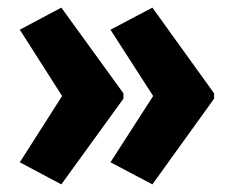

<svg xmlns="http://www.w3.org/2000/svg" viewBox="-20 -529 611 504"><path d="M542 -270 380 -45 270 -103 382 -277 270 -451 380 -509 542 -284ZM304 -270 141 -45 32 -103 143 -277 32 -451 141 -509 304 -284Z"/></svg>

Font: Noto Sans Devanagari Condensed ExtraBold
Style: Regular
Weight: 800
Width: 3
Designer: Jelle Bosma - Monotype Design Team
Foundry: Monotype Imaging Inc.
Version: Version 2.004; ttfautohint (v1.8.4.7-5d5b)